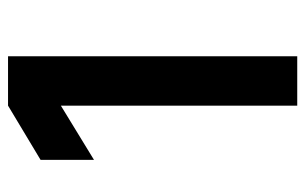

<svg xmlns="http://www.w3.org/2000/svg" viewBox="-161 -599 760 478"><g transform="rotate(-90 219.0 -360.0)"><path d="M318 0H195V-588.5L60 -506V-639L195 -720H318Z"/></g></svg>

Font: Vortex Mix
Style: Bold
Weight: 700
Designer: Mikhail Sharanda
Foundry: Mikhail Sharanda
Version: Version 4.504;Glyphs 3.1.2 (3151)